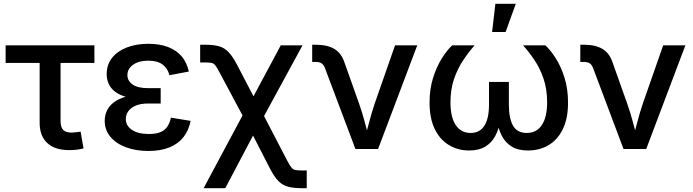

<svg xmlns="http://www.w3.org/2000/svg" viewBox="-20 -776 3610 1000"><path d="M340.8 5.9Q266.1 5.9 226.3 -31Q186.5 -67.9 186.5 -136.2V-448.2H9.3V-540H471.7V-448.2H295.4V-146.5Q295.4 -114.3 308.6 -99.9Q321.8 -85.4 353 -85.4Q362.3 -85.4 376 -87.2Q389.6 -88.9 399.9 -90.3L415 -2.9Q398.4 1.5 379.2 3.7Q359.9 5.9 340.8 5.9Z M752.9 10.3Q688 10.3 636.5 -8.8Q585 -27.8 555.2 -63.2Q525.4 -98.6 525.4 -147Q525.4 -174.3 536.6 -199Q547.9 -223.6 572.5 -242.7Q597.2 -261.7 637.2 -272.9Q677.2 -284.2 735.4 -284.2H816.9V-236.8H750Q714.4 -236.8 688.7 -226.6Q663.1 -216.3 649.2 -198Q635.3 -179.7 635.3 -155.8Q635.3 -121.1 667.2 -99.6Q699.2 -78.1 755.4 -78.1Q792 -78.1 815.2 -87.6Q838.4 -97.2 851.3 -116.2Q864.3 -135.3 870.1 -163.1L972.7 -146.5Q963.4 -97.2 935.8 -62Q908.2 -26.9 862.5 -8.3Q816.9 10.3 752.9 10.3ZM736.8 -259.8Q680.2 -259.8 641.6 -270Q603 -280.3 579.8 -298.1Q556.6 -315.9 546.1 -339.4Q535.6 -362.8 535.6 -389.2Q535.6 -439 563.5 -474.4Q591.3 -509.8 640.4 -528.8Q689.5 -547.9 752.9 -547.9Q812.5 -547.9 856.2 -530.8Q899.9 -513.7 926.8 -481.7Q953.6 -449.7 963.4 -403.3L862.3 -384.3Q854 -419.4 827.1 -439.7Q800.3 -460 752.4 -460Q702.6 -460 673.1 -438.7Q643.6 -417.5 643.6 -384.8Q643.6 -355 670.7 -335.9Q697.8 -316.9 751 -316.9H816.9V-259.8Z M1040.5 204.1 1275.9 -235.8H1321.8L1476.1 61Q1488.8 85 1497.3 95.9Q1505.9 106.9 1518.1 109.4Q1530.3 111.8 1552.2 111.8H1577.6V204.1H1552.2Q1509.3 204.1 1480.7 196.5Q1452.1 189 1430.7 167.5Q1409.2 146 1387.2 104L1297.9 -69.8L1153.3 204.1ZM1269.5 -125.5 1125.5 -395Q1111.3 -422.4 1102.8 -433.8Q1094.2 -445.3 1083.3 -448Q1072.3 -450.7 1049.3 -450.7H1022.5V-543H1049.3Q1092.8 -543 1121.1 -534.9Q1149.4 -526.9 1170.7 -504.4Q1191.9 -481.9 1214.4 -439L1300.3 -274.4L1442.4 -540H1555.7L1330.1 -125.5Z M1831.1 0 1673.3 -419.4Q1666.5 -438.5 1655 -446Q1643.6 -453.6 1623 -453.6H1606V-543H1625.5Q1685.1 -543 1721.7 -521Q1758.3 -499 1774.4 -449.7L1850.1 -236.8Q1867.7 -187 1880.4 -137.9Q1893.1 -88.9 1906.7 -40H1876Q1889.6 -88.9 1902.3 -138.2Q1915 -187.5 1931.6 -236.8L2037.6 -540H2153.3L1949.2 0Z M2423.8 7.8Q2365.2 7.8 2318.4 -20.3Q2271.5 -48.3 2244.4 -103.8Q2217.3 -159.2 2217.3 -241.7Q2217.3 -313 2235.8 -371.3Q2254.4 -429.7 2281.7 -472.9Q2309.1 -516.1 2335.4 -540H2452.1Q2420.4 -504.4 2391.6 -460.9Q2362.8 -417.5 2344.5 -364Q2326.2 -310.5 2326.2 -243.2Q2326.2 -166 2353.5 -124.8Q2380.9 -83.5 2431.2 -83.5Q2478.5 -83.5 2502.7 -121.1Q2526.9 -158.7 2526.9 -231.4V-349.1H2630.4V-231.4Q2630.4 -158.7 2652.3 -121.1Q2674.3 -83.5 2723.1 -83.5Q2774.9 -83.5 2802.2 -124.8Q2829.6 -166 2829.6 -243.2Q2829.6 -311.5 2811 -366Q2792.5 -420.4 2763.7 -463.1Q2734.9 -505.9 2704.1 -540H2820.3Q2846.2 -516.6 2873.5 -474.1Q2900.9 -431.6 2919.7 -372.8Q2938.5 -314 2938.5 -241.7Q2938.5 -158.7 2911.4 -103.3Q2884.3 -47.9 2837.2 -20Q2790 7.8 2730.5 7.8Q2678.2 7.8 2645 -12.7Q2611.8 -33.2 2593.5 -69.1Q2575.2 -105 2567.9 -151.4H2585.9Q2578.6 -103.5 2559.6 -67.9Q2540.5 -32.2 2507.3 -12.2Q2474.1 7.8 2423.8 7.8ZM2543 -609.4 2560.1 -756.3H2666.5L2613.3 -609.4Z M3227.5 0 3069.8 -419.4Q3063 -438.5 3051.5 -446Q3040 -453.6 3019.5 -453.6H3002.4V-543H3022Q3081.5 -543 3118.2 -521Q3154.8 -499 3170.9 -449.7L3246.6 -236.8Q3264.2 -187 3276.9 -137.9Q3289.6 -88.9 3303.2 -40H3272.5Q3286.1 -88.9 3298.8 -138.2Q3311.5 -187.5 3328.1 -236.8L3434.1 -540H3549.8L3345.7 0Z"/></svg>

Font: V-Inter
Style: Medium-500
Weight: 500
Designer: Rasmus Andersson
Foundry: rsms
Version: Version 4.000;git-4146feb